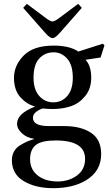

<svg xmlns="http://www.w3.org/2000/svg" viewBox="-20 -740 565 1002"><path d="M155 -334Q155 -273 184.5 -239.5Q214 -206 258 -206Q303 -206 331.5 -239.5Q360 -273 360 -334Q360 -401 330.5 -434Q301 -467 260 -467Q215 -467 185 -435Q155 -403 155 -334ZM137 91Q137 144 176.5 175.5Q216 207 281 207Q339 207 381.5 176Q424 145 424 89Q424 -7 271 -7Q198 -7 168 16Q137 40 137 91ZM42 96Q42 71 53 51Q64 31 84.5 18.5Q105 6 119.5 -0.5Q134 -7 157 -14V-16Q122 -20 95.5 -43.5Q69 -67 69 -94Q69 -147 161 -183V-185Q119 -196 86 -233Q53 -270 53 -334Q53 -399 104 -450.5Q155 -502 260 -502Q343 -502 389 -471L517 -512L525 -503L505 -440L426 -428Q456 -398 456 -334Q456 -277 424.5 -238.5Q393 -200 349.5 -185.5Q306 -171 254 -171Q232 -171 203 -174Q186 -169 169 -156.5Q152 -144 152 -125Q152 -82 235 -82H315Q402 -82 455 -47Q508 -12 508 64Q508 153 429 201Q361 242 258 242Q165 242 103.5 205Q42 168 42 96ZM101 -699 120 -720 223 -643Q244 -628 254 -628Q264 -628 285 -643L388 -720L407 -699L290 -566Q267 -541 254 -541Q241 -541 218 -566Z"/></svg>

Font: Heuristica
Style: Regular
Weight: 400
Version: Version 1.0.1 ; ttfautohint (v1.4.1)